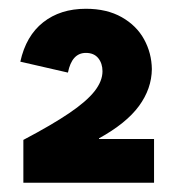

<svg xmlns="http://www.w3.org/2000/svg" viewBox="-20 -836 389 429"><path d="M209 -676.8Q209 -694.3 199.5 -706.1Q189.9 -717.8 171.9 -717.8Q140.6 -717.8 131.8 -673.8L25.4 -698.2Q38.1 -755.9 76.4 -786.1Q114.7 -816.4 171.9 -816.4Q218.8 -816.4 252 -797.6Q285.2 -778.8 302 -748Q318.8 -717.3 319.3 -681.6Q318.8 -637.7 290.5 -599.1Q262.2 -560.5 201.2 -526.9V-525.4H324.2V-427.7H32.2V-523.4Q96.2 -557.1 134.8 -583.3Q173.3 -609.4 191.2 -632.1Q209 -654.8 209 -676.8Z"/></svg>

Font: Wanted Sans Black
Style: Regular
Weight: 900
Designer: Original Design by Kil Hyung-jin and Kang Hanbin, Wanted Lab, Inc; Hangeul from Source Han Sans by Jang Soo-young and Ka
Foundry: Wanted Lab, Inc.
Version: Version 1.003